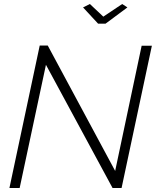

<svg xmlns="http://www.w3.org/2000/svg" viewBox="-20 -937 781 957"><path d="M178 -710H218L554 -85L686 -709H737L586 0H541L209 -614L78 0H27ZM394 -900 428 -917 495 -854 589 -917 615 -900 506 -819H469Z"/></svg>

Font: Raleway Thin Light
Style: Italic
Weight: 300
Italic angle: -12°
Version: Version 4.026